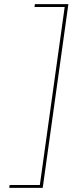

<svg xmlns="http://www.w3.org/2000/svg" viewBox="-20 -766 382 935"><path d="M313 -746H150L148 -732H295L174 135H27L25 149H188Z"/></svg>

Font: Josefin Slab Thin
Style: Italic
Weight: 100
Italic angle: -12°
Designer: Santiago Orozco
Foundry: Typemade
Version: Version 2.000